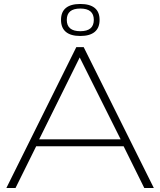

<svg xmlns="http://www.w3.org/2000/svg" viewBox="-20 -946 807 966"><path d="M12 0 364 -709H401L754 0H706L602 -210H162L58 0ZM177 -245H587L381 -657ZM384 -765Q336 -765 311.5 -785.5Q287 -806 287 -846Q287 -886 311.5 -906Q336 -926 384 -926Q432 -926 456.5 -906Q481 -886 481 -846Q481 -806 456.5 -785.5Q432 -765 384 -765ZM384 -789Q452 -789 452 -846Q452 -903 384 -903Q316 -903 316 -846Q316 -789 384 -789Z"/></svg>

Font: Georama Expanded ExtraLight
Style: Regular
Weight: 250
Width: 7
Designer: Jean-Baptiste Levee
Foundry: Production Type
Version: Version 1.001